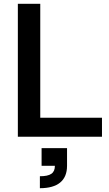

<svg xmlns="http://www.w3.org/2000/svg" viewBox="-20 -720 574 1011"><path d="M74 0H517V-100H192V-700H74ZM190 208V271C284 271 333 231 333 153V60H199V153H269C269 192 246 208 190 208Z"/></svg>

Font: Uncut Sans Semibold
Style: Regular
Weight: 600
Designer: Kasper Nordkvist
Foundry: UNCUT.wtf
Version: Version 1.304;Glyphs 3.2 (3246)